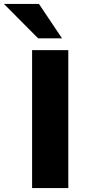

<svg xmlns="http://www.w3.org/2000/svg" viewBox="-96 -961 437 981"><path d="M68 0V-705H253V0ZM99 -765 -76 -941H103L221 -765Z"/></svg>

Font: Nunito Sans 11pt Black
Style: Regular
Weight: 900
Version: Version 3.101;gftools[0.9.27]